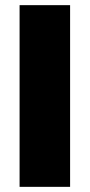

<svg xmlns="http://www.w3.org/2000/svg" viewBox="-20 -725 348 745"><path d="M252 -705V0H56V-705Z"/></svg>

Font: Fz Poppins ExtBd
Style: Regular
Weight: 800
Designer: Ninad Kale (Devanagari), Jonny Pinhorn (Latin)
Foundry: Indian Type Foundry
Version: Vit hóa bi Vntype.Com & FontZin.Com